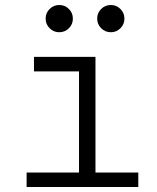

<svg xmlns="http://www.w3.org/2000/svg" viewBox="-20 -744 626 764"><path d="M85.9 0V-57.6H294.4V-460H115.2V-517.6H359.9V-57.6H530.3V0ZM420.9 -615.7Q398.4 -615.7 382.6 -631.6Q366.7 -647.5 366.7 -669.9Q366.7 -692.4 382.6 -708.3Q398.4 -724.1 420.9 -724.1Q443.4 -724.1 459.2 -708.3Q475.1 -692.4 475.1 -669.9Q475.1 -647.5 459.2 -631.6Q443.4 -615.7 420.9 -615.7ZM215.8 -615.7Q193.4 -615.7 177.5 -631.6Q161.6 -647.5 161.6 -669.9Q161.6 -692.4 177.5 -708.3Q193.4 -724.1 215.8 -724.1Q238.3 -724.1 254.2 -708.3Q270 -692.4 270 -669.9Q270 -647.5 254.2 -631.6Q238.3 -615.7 215.8 -615.7Z"/></svg>

Font: Caskaydia Cove Light
Style: Regular
Weight: 300
Monospace: yes
Designer: Aaron Bell
Foundry: Saja Typeworks
Version: Version 4.300; ttfautohint (v1.8.3)